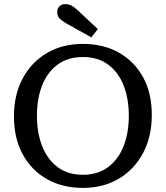

<svg xmlns="http://www.w3.org/2000/svg" viewBox="-20 -900 808 936"><path d="M384 -48Q458 -48 508 -86Q558 -124 583 -189Q608 -254 608 -336Q608 -418 583 -482.5Q558 -547 508 -584.5Q458 -622 384 -622Q310 -622 260 -584.5Q210 -547 185 -482.5Q160 -418 160 -336Q160 -254 185 -189Q210 -124 260 -86Q310 -48 384 -48ZM384 16Q284 16 208.5 -27Q133 -70 90.5 -148Q48 -226 48 -332Q48 -438 90.5 -517.5Q133 -597 208.5 -641.5Q284 -686 384 -686Q484 -686 559.5 -643.5Q635 -601 677.5 -523.5Q720 -446 720 -340Q720 -234 677.5 -154Q635 -74 559.5 -29Q484 16 384 16ZM457 -758 425 -718Q394 -735 364 -752Q334 -769 303 -786Q282 -798 270.5 -810Q259 -822 259 -841Q259 -859 270 -869.5Q281 -880 298 -880Q315 -880 329 -872.5Q343 -865 361 -848Z"/></svg>

Font: Source Serif 4 Caption
Style: Regular
Weight: 400
Designer: Frank Grießhammer
Foundry: Adobe Systems Incorporated
Version: Version 4.004;hotconv 1.0.117;makeotfexe 2.5.65602